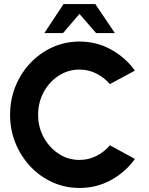

<svg xmlns="http://www.w3.org/2000/svg" viewBox="-20 -919 739 952"><path d="M374 13Q303 13 240.5 -15.2Q178 -43.5 130.8 -93.5Q83.5 -143.5 56.8 -209.2Q30 -275 30 -350Q30 -425.5 56.8 -491.2Q83.5 -557 130.8 -606.8Q178 -656.5 240.5 -684.8Q303 -713 374 -713Q459 -713 530.5 -673.5Q602 -634 649 -569L525 -502Q497 -534.5 458 -554.2Q419 -574 374 -574Q317.5 -574 271 -543.8Q224.5 -513.5 196.8 -462.5Q169 -411.5 169 -350Q169 -288.5 196.8 -237.8Q224.5 -187 271 -156.5Q317.5 -126 374 -126Q419 -126 458 -145.8Q497 -165.5 525 -198.5L649 -131Q602 -65.5 530.5 -26.2Q459 13 374 13ZM452.5 -899 549.5 -755H456.5L374 -850L292.5 -755H200L295 -899Z"/></svg>

Font: Urbanist ExtraBold
Style: Regular
Weight: 800
Designer: Corey Hu
Foundry: Corey Hu
Version: Version 1.330; ttfautohint (v1.8.4.7-5d5b)